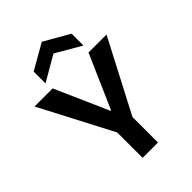

<svg xmlns="http://www.w3.org/2000/svg" viewBox="-256 -1011 1124 1124"><g transform="rotate(-45 306.0 -449.0)"><path d="M243 0V-210L8 -660H158L305 -327H309L455 -660H604L370 -211V0ZM149 -710V-808L306 -898L463 -808V-710L306 -801Z"/></g></svg>

Font: Bricolage Grotesque 28pt SemiBold
Style: Regular
Weight: 600
Version: Version 1.001;gftools[0.9.33.dev8+g029e19f]